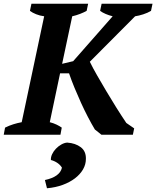

<svg xmlns="http://www.w3.org/2000/svg" viewBox="-44 -720 835 1026"><path d="M499 -700H771L763 -662Q745 -651 721.5 -643.5Q698 -636 678 -633L436 -390Q452 -357 475 -317Q498 -277 523.5 -234Q549 -191 576.5 -147Q604 -103 631 -63L673 -34L666 0H498L463 -28Q445 -58 426 -94.5Q407 -131 389 -170.5Q371 -210 354.5 -250Q338 -290 325 -328H277L222 -67Q242 -62 258.5 -54Q275 -46 286 -38L279 0H-24L-17 -38Q5 -49 27.5 -56Q50 -63 72 -67L192 -633Q169 -636 149 -644Q129 -652 116 -662L124 -700H427L419 -662Q405 -654 384.5 -646Q364 -638 342 -633L288 -379L347 -393L558 -633Q538 -638 520.5 -645.5Q503 -653 491 -662ZM196 242Q276 225 287 176Q278 161 262.5 150.5Q247 140 228 135Q227 120 234.5 104Q242 88 255 74.5Q268 61 284 52Q300 43 315 42Q359 45 387.5 66.5Q416 88 415 129Q415 159 399.5 185.5Q384 212 356.5 233Q329 254 291 268Q253 282 207 286Z"/></svg>

Font: PT Serif
Style: Bold Italic
Weight: 700
Italic angle: -12°
Designer: A.Korolkova, O.Umpeleva, V.Yefimov
Foundry: ParaType Ltd
Version: Version 1.000W OFL